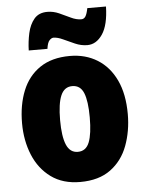

<svg xmlns="http://www.w3.org/2000/svg" viewBox="-55 -816 661 870"><g transform="rotate(-5 276.0 -381.0)"><path d="M516 -278Q516 -201 491.5 -135Q467 -69 413.5 -29.5Q360 10 275 10Q196 10 142.5 -29Q89 -68 62 -133.5Q35 -199 35 -278Q35 -361 61 -425.5Q87 -490 141 -526.5Q195 -563 277 -563Q348 -563 402 -529.5Q456 -496 486 -432.5Q516 -369 516 -278ZM208 -277Q208 -203 224 -165Q240 -127 276 -127Q313 -127 328 -165Q343 -203 343 -278Q343 -352 328 -389Q313 -426 276 -426Q240 -426 224 -389Q208 -352 208 -277ZM94 -604Q95 -644 103.5 -682.5Q112 -721 133 -746Q154 -771 193 -771Q220 -771 246 -759.5Q272 -748 296.5 -736Q321 -724 344 -724Q356 -724 363 -735Q370 -746 375 -772H460Q458 -688 430 -646.5Q402 -605 361 -605Q333 -605 305.5 -617Q278 -629 253.5 -640.5Q229 -652 210 -652Q202 -652 192.5 -642.5Q183 -633 179 -604Z"/></g></svg>

Font: Noto Sans Gujarati Condensed Black
Style: Regular
Weight: 900
Width: 3
Designer: Jelle Bosma - Monotype Design Team, Universal Thirst
Foundry: Monotype Imaging Inc.
Version: Version 2.106; ttfautohint (v1.8.4.7-5d5b)